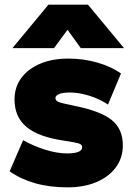

<svg xmlns="http://www.w3.org/2000/svg" viewBox="-20 -792 581 826"><path d="M270.5 14Q193 14 130.8 -3.8Q68.5 -21.5 21.5 -55L79.5 -189Q125.5 -163 175.8 -147.5Q226 -132 268.5 -132Q301 -132 317.2 -138.8Q333.5 -145.5 333.5 -159Q333.5 -170.5 318 -175.2Q302.5 -180 254.5 -187Q145 -203 93.8 -246Q42.5 -289 42.5 -364Q42.5 -417.5 72 -457Q101.5 -496.5 153.5 -518.2Q205.5 -540 273.5 -540Q339.5 -540 399 -522.8Q458.5 -505.5 500.5 -476L444.5 -342Q422 -357.5 394 -369.2Q366 -381 336.5 -387.5Q307 -394 280.5 -394Q252 -394 235.2 -387.8Q218.5 -381.5 218.5 -370Q218.5 -359 231.8 -353.5Q245 -348 294.5 -338Q411.5 -315 460 -276.2Q508.5 -237.5 508.5 -167Q508.5 -112.5 478.2 -71.8Q448 -31 394.5 -8.5Q341 14 270.5 14ZM33.5 -585 188.5 -772H358.5L513.5 -585H327.5L270.5 -664L212.5 -585Z"/></svg>

Font: Geologica Thin Roman Black
Style: Regular
Weight: 900
Version: Version 1.010;gftools[0.9.28]